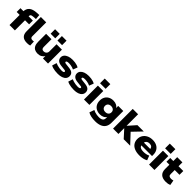

<svg xmlns="http://www.w3.org/2000/svg" viewBox="498 -2709 4862 4862"><g transform="rotate(45 2929.0 -278.0)"><path d="M110 0V-363H4V-498H158L110 -450V-472Q110 -586 177 -644Q244 -702 382 -709L464 -713L475 -580L396 -576Q360 -574 338 -567Q316 -560 306 -546Q296 -532 296 -509V-473L268 -498H448V-363H302V0ZM743 11Q633 11 580 -41Q527 -93 527 -195V-705H719V-206Q719 -184 727 -169Q735 -154 751 -146Q767 -138 791 -138Q805 -138 818 -139.5Q831 -141 841 -143L847 -3Q822 4 797.5 7.5Q773 11 743 11Z M1125 11Q1059 11 1014 -13.5Q969 -38 945.5 -89Q922 -140 922 -220V-498H1115V-225Q1115 -195 1123.5 -175.5Q1132 -156 1149.5 -147.5Q1167 -139 1192 -139Q1223 -139 1246.5 -152.5Q1270 -166 1283 -189Q1296 -212 1296 -240V-498H1489V0H1307V-94H1313Q1283 -43 1235.5 -16Q1188 11 1125 11ZM1245 -581V-741H1411V-581ZM1001 -581V-741H1167V-581Z M1846 11Q1794 11 1747.5 5Q1701 -1 1663 -12Q1625 -23 1597 -40L1635 -162Q1666 -148 1702.5 -137.5Q1739 -127 1777.5 -121.5Q1816 -116 1850 -116Q1893 -116 1914 -125Q1935 -134 1935 -152Q1935 -165 1924.5 -172.5Q1914 -180 1891 -182L1755 -198Q1681 -207 1642 -245Q1603 -283 1603 -339Q1603 -389 1634.5 -427Q1666 -465 1724.5 -487Q1783 -509 1865 -509Q1911 -509 1952.5 -503Q1994 -497 2028.5 -486Q2063 -475 2088 -458L2042 -340Q2016 -353 1985 -362.5Q1954 -372 1921.5 -377Q1889 -382 1859 -382Q1812 -382 1792 -372Q1772 -362 1772 -346Q1772 -334 1782 -326Q1792 -318 1817 -315L1949 -299Q2026 -290 2064.5 -255Q2103 -220 2103 -159Q2103 -106 2071.5 -67.5Q2040 -29 1982 -9Q1924 11 1846 11Z M2424 11Q2372 11 2325.5 5Q2279 -1 2241 -12Q2203 -23 2175 -40L2213 -162Q2244 -148 2280.5 -137.5Q2317 -127 2355.5 -121.5Q2394 -116 2428 -116Q2471 -116 2492 -125Q2513 -134 2513 -152Q2513 -165 2502.5 -172.5Q2492 -180 2469 -182L2333 -198Q2259 -207 2220 -245Q2181 -283 2181 -339Q2181 -389 2212.5 -427Q2244 -465 2302.5 -487Q2361 -509 2443 -509Q2489 -509 2530.5 -503Q2572 -497 2606.5 -486Q2641 -475 2666 -458L2620 -340Q2594 -353 2563 -362.5Q2532 -372 2499.5 -377Q2467 -382 2437 -382Q2390 -382 2370 -372Q2350 -362 2350 -346Q2350 -334 2360 -326Q2370 -318 2395 -315L2527 -299Q2604 -290 2642.5 -255Q2681 -220 2681 -159Q2681 -106 2649.5 -67.5Q2618 -29 2560 -9Q2502 11 2424 11Z M2773 -579V-747H2973V-579ZM2777 0V-498H2970V0Z M3362 191Q3285 191 3216 176.5Q3147 162 3104 133L3150 2Q3175 17 3209.5 28Q3244 39 3282 45Q3320 51 3355 51Q3432 51 3468.5 24Q3505 -3 3505 -58V-111H3508Q3489 -69 3440.5 -43Q3392 -17 3327 -17Q3251 -17 3194.5 -47.5Q3138 -78 3107 -133.5Q3076 -189 3076 -263Q3076 -338 3107 -393Q3138 -448 3194 -478.5Q3250 -509 3326 -509Q3391 -509 3440 -483Q3489 -457 3508 -414H3504V-498H3686V-75Q3686 11 3649.5 70.5Q3613 130 3541 160.5Q3469 191 3362 191ZM3382 -157Q3436 -157 3467.5 -185.5Q3499 -214 3499 -264Q3499 -312 3467.5 -340.5Q3436 -369 3382 -369Q3328 -369 3297 -340.5Q3266 -312 3266 -264Q3266 -214 3297 -185.5Q3328 -157 3382 -157Z M3818 0V-705H4010V-296H4014L4193 -498H4420L4162 -229L4164 -285L4431 0H4199L4014 -204H4010V0Z M4769 11Q4664 11 4589.5 -20.5Q4515 -52 4476.5 -110.5Q4438 -169 4438 -248Q4438 -324 4475 -382.5Q4512 -441 4578.5 -475Q4645 -509 4734 -509Q4816 -509 4878 -478Q4940 -447 4974 -388.5Q5008 -330 5008 -248V-206H4595V-301H4866L4849 -285Q4848 -336 4820 -361.5Q4792 -387 4739 -387Q4701 -387 4674 -373Q4647 -359 4632.5 -333Q4618 -307 4618 -268V-255Q4618 -211 4633.5 -182.5Q4649 -154 4684 -140.5Q4719 -127 4779 -127Q4826 -127 4872 -137Q4918 -147 4949 -165L4996 -43Q4955 -17 4894.5 -3Q4834 11 4769 11Z M5103 -579V-747H5303V-579ZM5107 0V-498H5300V0Z M5716 11Q5593 11 5533 -45Q5473 -101 5473 -211V-362H5368V-498H5478V-637H5664V-498H5835V-362H5664V-217Q5664 -176 5686 -157.5Q5708 -139 5755 -139Q5773 -139 5791 -142Q5809 -145 5828 -151L5852 -15Q5822 -2 5788.5 4.5Q5755 11 5716 11Z"/></g></svg>

Font: Nunito Sans 10pt SemiExpanded Black
Style: Regular
Weight: 900
Width: 6
Designer: Vernon Adams
Foundry: Vernon Adams
Version: Version 3.101;gftools[0.9.27]